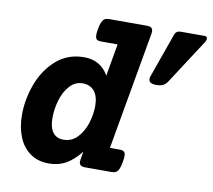

<svg xmlns="http://www.w3.org/2000/svg" viewBox="-74 -725 908 819"><g transform="rotate(10 380.0 -315.5)"><path d="M523.9 -620.1Q523.9 -617.7 522.9 -609.9L433.1 -100.1H475.6Q488.8 -100.1 494.6 -95Q500.5 -89.8 500.5 -75.7Q500.5 -65.9 497.6 -50.3Q494.1 -29.8 489 -19Q483.9 -8.3 476.8 -4.2Q469.7 0 458 0H343.8Q330.1 0 323.7 -4.9Q317.4 -9.8 317.4 -20.5Q317.4 -22.9 318.4 -30.8L324.2 -64.5Q294.9 -26.9 262 -8.1Q229 10.7 187.5 10.7Q140.1 10.7 106.7 -12.9Q73.2 -36.6 56.2 -78.6Q39.1 -120.6 39.1 -174.3Q39.1 -241.2 63.7 -307.9Q88.4 -374.5 137.9 -418.2Q187.5 -461.9 258.3 -461.9Q330.1 -461.9 364.3 -400.9L388.7 -540.5H316.9Q303.7 -540.5 297.9 -545.7Q292 -550.8 292 -564.9Q292 -575.2 294.9 -590.3Q298.3 -610.8 303.5 -621.6Q308.6 -632.3 315.7 -636.5Q322.8 -640.6 334.5 -640.6H497.6Q511.2 -640.6 517.6 -635.7Q523.9 -630.9 523.9 -620.1ZM759.8 -629.9Q759.8 -623.5 754.4 -615.2L629.9 -423.3Q621.1 -409.7 609.9 -404.3Q598.6 -398.9 580.1 -398.9Q548.3 -398.9 548.3 -419.4Q548.3 -425.8 551.3 -433.6L619.1 -624.5Q622.1 -632.3 628.4 -636.5Q634.8 -640.6 643.1 -640.6H747.6Q759.8 -640.6 759.8 -629.9ZM169.4 -183.6Q169.4 -143.1 185.1 -121.6Q200.7 -100.1 231.4 -100.1Q266.6 -100.1 291.3 -125.7Q315.9 -151.4 328.1 -189.7Q340.3 -228 340.3 -264.6Q340.3 -307.1 322 -329.1Q303.7 -351.1 271 -351.1Q238.8 -351.1 215.6 -325.4Q192.4 -299.8 180.9 -261Q169.4 -222.2 169.4 -183.6Z"/></g></svg>

Font: Courier Prime
Style: Bold Italic
Weight: 700
Italic angle: -10°
Designer: Alan Dague-Greene
Foundry: Quote-Unquote Apps
Version: Version 3.018